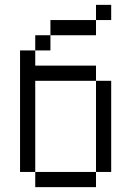

<svg xmlns="http://www.w3.org/2000/svg" viewBox="-20 -770 540 790"><path d="M437.5 -687.5H375V-750H437.5ZM62.5 -562.5H125V-500H375V-437.5H125V-62.5H62.5ZM125 -62.5H375V0H125ZM125 -625H187.5V-562.5H125ZM187.5 -687.5H375V-625H187.5ZM375 -437.5H437.5V-62.5H375Z"/></svg>

Font: 寒蝉点阵体 16px
Style: Regular
Weight: 400
Designer: Designed by Warren2060
Foundry: ChillType
Version: Version 1.000